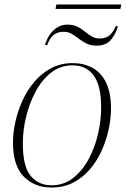

<svg xmlns="http://www.w3.org/2000/svg" viewBox="-20 -828 562 858"><path d="M228 -788 232 -808H522L518 -788ZM181 -627Q186 -646 198.5 -667Q211 -688 232 -703Q253 -718 281 -718Q308 -718 326.5 -708.5Q345 -699 360 -686.5Q375 -674 390.5 -665Q406 -656 425 -656Q453 -656 469.5 -670Q486 -684 497 -711H507Q498 -677 476 -650.5Q454 -624 412 -624Q386 -624 367.5 -633Q349 -642 333 -654.5Q317 -667 301 -676.5Q285 -686 265 -686Q235 -686 218 -670.5Q201 -655 191 -627ZM210 10Q134 10 86 -39Q38 -88 38 -191Q38 -234 48.5 -282.5Q59 -331 80 -377.5Q101 -424 133 -462Q165 -500 208 -523Q251 -546 305 -546Q353 -546 392 -525.5Q431 -505 453.5 -460Q476 -415 476 -342Q476 -300 466 -252Q456 -204 435.5 -157.5Q415 -111 383 -73Q351 -35 308 -12.5Q265 10 210 10ZM210 0Q266 0 307.5 -33Q349 -66 377 -118.5Q405 -171 418.5 -231.5Q432 -292 432 -347Q432 -446 398.5 -491Q365 -536 304 -536Q250 -536 208.5 -503.5Q167 -471 139 -418.5Q111 -366 96.5 -305.5Q82 -245 82 -188Q82 -84 117 -42Q152 0 210 0Z"/></svg>

Font: Noto Serif Display ExtraLight
Style: Italic
Weight: 200
Italic angle: -12°
Designer: Monotype Design Team
Foundry: Monotype Imaging Inc.
Version: Version 2.009